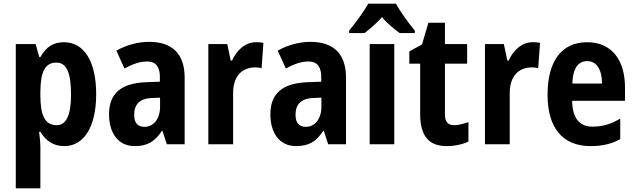

<svg xmlns="http://www.w3.org/2000/svg" viewBox="-20 -786 3459 1046"><path d="M329 -556C272 -556 233 -533 200 -475H194L174 -546H66V240H200V13C200 -4 198 -30 193 -68H200C230 -18 272 10 330 10C436 10 504 -93 504 -273C504 -456 435 -556 329 -556ZM288 -445C343 -445 367 -388 367 -272C367 -161 342 -104 289 -104C226 -104 200 -156 200 -264V-288C201 -397 226 -445 288 -445Z M792 -558C730 -558 667 -540 614 -510L658 -413C705 -438 742 -451 783 -451C829 -451 851 -421 851 -368V-341L773 -338C642 -332 574 -279 574 -163C574 -65 621 10 714 10C786 10 825 -17 862 -73H865L889 0H986V-363C986 -494 917 -558 792 -558ZM808 -252 852 -254V-205C852 -137 816 -95 767 -95C732 -95 711 -114 711 -161C711 -216 740 -250 808 -252Z M1375 -556C1313 -556 1268 -509 1244 -456H1237L1218 -546H1115V0H1250V-279C1250 -369 1296 -419 1373 -419C1379 -419 1397 -417 1405 -414L1415 -552C1400 -556 1385 -556 1375 -556Z M1671 -558C1609 -558 1546 -540 1493 -510L1537 -413C1584 -438 1621 -451 1662 -451C1708 -451 1730 -421 1730 -368V-341L1652 -338C1521 -332 1453 -279 1453 -163C1453 -65 1500 10 1593 10C1665 10 1704 -17 1741 -73H1744L1768 0H1865V-363C1865 -494 1796 -558 1671 -558ZM1687 -252 1731 -254V-205C1731 -137 1695 -95 1646 -95C1611 -95 1590 -114 1590 -161C1590 -216 1619 -250 1687 -252Z M2137 -766H1986C1965 -726 1914 -658 1882 -619V-606H1966C1990 -625 2030 -656 2061 -693C2090 -656 2130 -627 2157 -606H2240V-619C2203 -664 2161 -722 2137 -766ZM2128 0V-546H1994V0Z M2454 -104C2420 -104 2404 -123 2404 -162V-439H2525V-546H2404V-662H2314L2279 -544L2210 -506V-439H2269V-165C2269 -42 2319 10 2414 10C2458 10 2502 0 2532 -15V-121C2503 -111 2478 -104 2454 -104Z M2882 -556C2820 -556 2775 -509 2751 -456H2744L2725 -546H2622V0H2757V-279C2757 -369 2803 -419 2880 -419C2886 -419 2904 -417 2912 -414L2922 -552C2907 -556 2892 -556 2882 -556Z M3179 -556C3042 -556 2963 -456 2963 -270C2963 -93 3042 10 3198 10C3261 10 3312 -2 3359 -28V-140C3307 -109 3262 -96 3207 -96C3137 -96 3098 -143 3097 -237H3385V-309C3385 -462 3310 -556 3179 -556ZM3179 -453C3232 -453 3259 -405 3260 -331H3098C3101 -419 3133 -453 3179 -453Z"/></svg>

Font: Noto Sans Gujarati UI Condensed
Style: Bold
Weight: 700
Width: 3
Designer: Jelle Bosma - Monotype Design Team, Universal Thirst
Foundry: Monotype Imaging Inc.
Version: Version 2.106